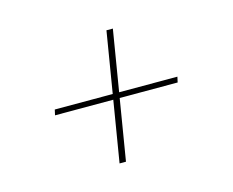

<svg xmlns="http://www.w3.org/2000/svg" viewBox="-68 -644 737 608"><g transform="rotate(-15 300.0 -340.0)"><path d="M276 -131H255L288 -331H97L101 -349H291L324 -549H345L312 -349H503L499 -331H309Z"/></g></svg>

Font: Iosevka SS04 Thin Extended
Style: Italic
Weight: 100
Width: 7
Italic angle: -9°
Monospace: yes
Designer: Belleve Invis
Foundry: Belleve Invis
Version: Version 19.0.0; ttfautohint (v1.8.4)